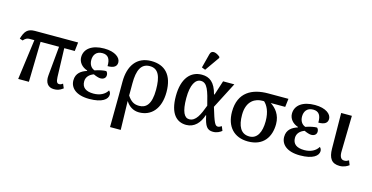

<svg xmlns="http://www.w3.org/2000/svg" viewBox="-97 -1299 3928 2029"><g transform="rotate(15 1867.5 -284.5)"><path d="M109 0H226L236 -440H438L408 -119C400 -39 436 7 500 7C532 7 559 3 600 -28L580 -75C564 -62 551 -59 540 -59C521 -59 507 -71 505 -126L495 -440H610L621 -536H149C68 -536 39 -499 15 -416L49 -405C71 -431 91 -440 115 -440H168Z M887 10C1030 10 1087 -39 1087 -90C1087 -108 1078 -123 1068 -131C1041 -84 986 -56 917 -56C834 -56 789 -88 789 -156C789 -204 822 -237 869 -254C893 -242 927 -231 944 -231C979 -230 1004 -249 1004 -280C1004 -294 1000 -310 987 -321C961 -322 908 -312 865 -296C826 -309 803 -345 803 -394C803 -445 829 -494 899 -494C963 -494 988 -452 986 -375C1058 -375 1086 -400 1086 -442C1086 -493 1026 -546 905 -546C771 -546 692 -486 692 -395C692 -341 730 -294 790 -275V-270C732 -251 676 -217 676 -137C676 -56 742 10 887 10Z M1178 240H1295L1287 -72H1289C1319 -23 1369 11 1432 11C1564 11 1659 -86 1659 -271C1659 -458 1569 -547 1421 -547C1261 -547 1181 -431 1181 -256V-113ZM1416 -56C1361 -56 1326 -76 1287 -134V-267C1287 -412 1324 -491 1419 -491C1514 -491 1546 -409 1546 -266C1546 -104 1490 -56 1416 -56Z M1992 -605 2103 -763V-775C2061 -812 2006 -828 1993 -775L1953 -620ZM1948 10C2038 10 2095 -56 2123 -143H2127C2151 -29 2176 7 2241 7C2284 7 2314 -11 2336 -28L2317 -75C2303 -67 2290 -59 2277 -59C2246 -59 2232 -89 2183 -251L2330 -536H2207L2156 -378H2150C2118 -503 2058 -546 1974 -546C1851 -546 1765 -451 1765 -257C1765 -65 1843 10 1948 10ZM1964 -56C1911 -56 1877 -115 1877 -265C1877 -412 1921 -480 1980 -480C2051 -480 2074 -398 2112 -244C2073 -138 2036 -56 1964 -56Z M2624 10C2793 10 2865 -104 2865 -244C2865 -345 2810 -409 2753 -445H2911L2922 -536H2700C2529 -536 2381 -466 2381 -250C2381 -88 2472 10 2624 10ZM2625 -45C2529 -45 2492 -126 2492 -246C2492 -404 2590 -445 2660 -445H2680C2716 -413 2751 -350 2751 -245C2751 -124 2710 -45 2625 -45Z M3193 10C3336 10 3393 -39 3393 -90C3393 -108 3384 -123 3374 -131C3347 -84 3292 -56 3223 -56C3140 -56 3095 -88 3095 -156C3095 -204 3128 -237 3175 -254C3199 -242 3233 -231 3250 -231C3285 -230 3310 -249 3310 -280C3310 -294 3306 -310 3293 -321C3267 -322 3214 -312 3171 -296C3132 -309 3109 -345 3109 -394C3109 -445 3135 -494 3205 -494C3269 -494 3294 -452 3292 -375C3364 -375 3392 -400 3392 -442C3392 -493 3332 -546 3211 -546C3077 -546 2998 -486 2998 -395C2998 -341 3036 -294 3096 -275V-270C3038 -251 2982 -217 2982 -137C2982 -56 3048 10 3193 10Z M3627 9C3671 9 3708 -10 3728 -26L3709 -74C3692 -64 3681 -58 3659 -58C3620 -58 3606 -95 3608 -148L3616 -536H3499L3503 -148C3504 -43 3539 9 3627 9Z"/></g></svg>

Font: Noto Serif Medium
Style: Regular
Weight: 500
Designer: Monotype Design Team
Foundry: Monotype Imaging Inc.
Version: Version 2.013